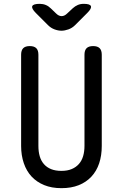

<svg xmlns="http://www.w3.org/2000/svg" viewBox="-20 -970 640 1000"><path d="M90 -685Q90 -708 101 -719Q112 -730 135 -730Q158 -730 169 -719Q180 -708 180 -685V-210Q180 -180 187 -156Q194 -132 209 -115Q224 -98 246.5 -89Q269 -80 300 -80Q331 -80 353.5 -89.5Q376 -99 391 -116Q406 -133 413 -157Q420 -181 420 -210V-685Q420 -708 431 -719Q442 -730 465 -730Q488 -730 499 -719Q510 -708 510 -685V-210Q510 -160 496.5 -119.5Q483 -79 456 -50Q429 -21 390 -5.5Q351 10 300 10Q249 10 210 -6Q171 -22 144.5 -50.5Q118 -79 104 -120Q90 -161 90 -210ZM187 -950Q204 -950 218.5 -944Q233 -938 245 -926L272 -900Q286 -886 301 -886Q316 -886 330 -900L359 -927Q371 -938 385 -944Q399 -950 416 -950Q449 -950 453.5 -938Q458 -926 435 -903L371 -839Q356 -824 336.5 -817Q317 -810 300 -810Q283 -810 264 -817Q245 -824 230 -839L167 -902Q143 -926 148 -938Q153 -950 187 -950Z"/></svg>

Font: Maple Mono
Style: Regular
Weight: 400
Monospace: yes
Designer: subframe7536
Version: Version 7.300